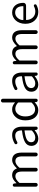

<svg xmlns="http://www.w3.org/2000/svg" viewBox="1634 -2470 849 4158"><g transform="rotate(-90 2059.0 -391.5)"><path d="M94.7 -40V-506.8Q94.7 -520.5 104.5 -530.3Q114.3 -540 127.9 -540Q141.6 -540 152.3 -530.8Q163.1 -521.5 164.1 -506.8L168.9 -461.9Q168.9 -460 170.4 -460Q171.9 -460 172.9 -460.9Q257.8 -553.7 339.8 -553.7Q451.2 -553.7 486.3 -456.1Q489.3 -449.2 494.1 -454.1Q588.9 -553.7 668.9 -553.7Q833 -553.7 833 -342.8V-41Q833 -24.4 820.8 -12.2Q808.6 0 792 0Q775.4 0 763.2 -12.2Q751 -24.4 751 -41V-333Q751 -411.1 725.6 -447.3Q700.2 -483.4 646.5 -483.4Q583 -483.4 508.8 -400.4Q503.9 -395.5 503.9 -387.7V-40Q503.9 -23.4 492.2 -11.7Q480.5 0 463.4 0Q446.3 0 434.6 -11.7Q422.9 -23.4 422.9 -40V-333Q422.9 -411.1 397.5 -447.3Q372.1 -483.4 317.4 -483.4Q253.9 -483.4 180.7 -400.4Q175.8 -395.5 175.8 -387.7V-40Q175.8 -23.4 164.1 -11.7Q152.3 0 135.7 0Q119.1 0 106.9 -11.7Q94.7 -23.4 94.7 -40Z M1135.7 12.7Q1067.4 12.7 1022.9 -27.3Q978.5 -67.4 978.5 -138.7Q978.5 -225.6 1056.6 -272.9Q1134.8 -320.3 1306.6 -339.8Q1314.5 -340.8 1313.5 -348.6Q1312.5 -486.3 1199.2 -486.3Q1132.8 -486.3 1062.5 -444.3Q1050.8 -437.5 1038.1 -440.4Q1025.4 -443.4 1018.6 -454.1Q1011.7 -466.8 1015.1 -480Q1018.6 -493.2 1030.3 -500Q1123 -553.7 1211.9 -553.7Q1306.6 -553.7 1350.6 -495.6Q1394.5 -437.5 1394.5 -335V-33.2Q1394.5 -19.5 1384.8 -9.8Q1375 0 1361.3 0Q1347.7 0 1336.9 -9.8Q1326.2 -19.5 1324.2 -33.2L1321.3 -64.5Q1321.3 -66.4 1319.8 -66.4Q1318.4 -66.4 1316.4 -65.4Q1223.6 12.7 1135.7 12.7ZM1158.2 -52.7Q1196.3 -52.7 1231.9 -69.8Q1267.6 -86.9 1308.6 -123Q1313.5 -127.9 1313.5 -135.7V-278.3Q1313.5 -285.2 1308.6 -285.2Q1307.6 -285.2 1306.6 -285.2Q1171.9 -268.6 1114.7 -234.9Q1057.6 -201.2 1057.6 -143.6Q1057.6 -97.7 1085.4 -75.2Q1113.3 -52.7 1158.2 -52.7Z M1754.9 12.7Q1651.4 12.7 1591.3 -61.5Q1531.2 -135.7 1531.2 -268.6Q1531.2 -396.5 1600.6 -475.1Q1669.9 -553.7 1766.6 -553.7Q1809.6 -553.7 1843.8 -539.6Q1877.9 -525.4 1916 -494.1Q1918 -493.2 1919.4 -494.1Q1920.9 -495.1 1920.9 -497.1L1918 -584V-755.9Q1918 -772.5 1929.7 -784.2Q1941.4 -795.9 1958 -795.9Q1974.6 -795.9 1986.8 -784.2Q1999 -772.5 1999 -755.9V-33.2Q1999 -19.5 1988.8 -9.8Q1978.5 0 1964.8 0Q1951.2 0 1939.9 -9.3Q1928.7 -18.6 1927.7 -33.2L1923.8 -64.5Q1923.8 -65.4 1922.9 -65.4Q1921.9 -65.4 1920.9 -64.5Q1842.8 12.7 1754.9 12.7ZM1771.5 -55.7Q1842.8 -55.7 1912.1 -127.9Q1918 -132.8 1918 -140.6V-418Q1918 -424.8 1912.1 -429.7Q1846.7 -485.4 1779.3 -485.4Q1710 -485.4 1663.1 -424.3Q1616.2 -363.3 1616.2 -269.5Q1616.2 -169.9 1657.2 -112.8Q1698.2 -55.7 1771.5 -55.7Z M2308.6 12.7Q2240.2 12.7 2195.8 -27.3Q2151.4 -67.4 2151.4 -138.7Q2151.4 -225.6 2229.5 -272.9Q2307.6 -320.3 2479.5 -339.8Q2487.3 -340.8 2486.3 -348.6Q2485.4 -486.3 2372.1 -486.3Q2305.7 -486.3 2235.4 -444.3Q2223.6 -437.5 2210.9 -440.4Q2198.2 -443.4 2191.4 -454.1Q2184.6 -466.8 2188 -480Q2191.4 -493.2 2203.1 -500Q2295.9 -553.7 2384.8 -553.7Q2479.5 -553.7 2523.4 -495.6Q2567.4 -437.5 2567.4 -335V-33.2Q2567.4 -19.5 2557.6 -9.8Q2547.9 0 2534.2 0Q2520.5 0 2509.8 -9.8Q2499 -19.5 2497.1 -33.2L2494.1 -64.5Q2494.1 -66.4 2492.7 -66.4Q2491.2 -66.4 2489.3 -65.4Q2396.5 12.7 2308.6 12.7ZM2331.1 -52.7Q2369.1 -52.7 2404.8 -69.8Q2440.4 -86.9 2481.4 -123Q2486.3 -127.9 2486.3 -135.7V-278.3Q2486.3 -285.2 2481.4 -285.2Q2480.5 -285.2 2479.5 -285.2Q2344.7 -268.6 2287.6 -234.9Q2230.5 -201.2 2230.5 -143.6Q2230.5 -97.7 2258.3 -75.2Q2286.1 -52.7 2331.1 -52.7Z M2745.1 -40V-506.8Q2745.1 -520.5 2754.9 -530.3Q2764.6 -540 2778.3 -540Q2792 -540 2802.7 -530.8Q2813.5 -521.5 2814.5 -506.8L2819.3 -461.9Q2819.3 -460 2820.8 -460Q2822.3 -460 2823.2 -460.9Q2908.2 -553.7 2990.2 -553.7Q3101.6 -553.7 3136.7 -456.1Q3139.6 -449.2 3144.5 -454.1Q3239.3 -553.7 3319.3 -553.7Q3483.4 -553.7 3483.4 -342.8V-41Q3483.4 -24.4 3471.2 -12.2Q3459 0 3442.4 0Q3425.8 0 3413.6 -12.2Q3401.4 -24.4 3401.4 -41V-333Q3401.4 -411.1 3376 -447.3Q3350.6 -483.4 3296.9 -483.4Q3233.4 -483.4 3159.2 -400.4Q3154.3 -395.5 3154.3 -387.7V-40Q3154.3 -23.4 3142.6 -11.7Q3130.9 0 3113.8 0Q3096.7 0 3085 -11.7Q3073.2 -23.4 3073.2 -40V-333Q3073.2 -411.1 3047.9 -447.3Q3022.5 -483.4 2967.8 -483.4Q2904.3 -483.4 2831.1 -400.4Q2826.2 -395.5 2826.2 -387.7V-40Q2826.2 -23.4 2814.5 -11.7Q2802.7 0 2786.1 0Q2769.5 0 2757.3 -11.7Q2745.1 -23.4 2745.1 -40Z M3877.9 12.7Q3768.6 12.7 3695.3 -63.5Q3622.1 -139.6 3622.1 -268.6Q3622.1 -333 3642.6 -387.7Q3663.1 -442.4 3696.8 -478Q3730.5 -513.7 3773.4 -533.7Q3816.4 -553.7 3863.3 -553.7Q3961.9 -553.7 4018.6 -488.3Q4076.2 -420.9 4076.2 -308.6Q4076.2 -285.2 4058.6 -268.6Q4040 -252 4014.6 -252H3710.9Q3703.1 -252 3704.1 -245.1Q3709 -157.2 3759.3 -104.5Q3809.6 -51.8 3888.7 -51.8Q3946.3 -51.8 3999 -80.1Q4009.8 -85.9 4022 -83Q4034.2 -80.1 4040 -69.3Q4046.9 -57.6 4043.5 -44.9Q4040 -32.2 4029.3 -26.4Q3957 12.7 3877.9 12.7ZM3703.1 -316.4Q3703.1 -310.5 3710 -310.5H3997.1Q4003.9 -310.5 4003.9 -318.4Q4003.9 -318.4 4003.9 -318.4Q4002.9 -401.4 3966.3 -444.8Q3929.7 -488.3 3864.3 -488.3Q3803.7 -488.3 3757.8 -442.4Q3703.1 -386.7 3703.1 -316.4Z"/></g></svg>

Font: Gen Jyuu Gothic P Normal
Style: Regular
Weight: 300
Designer: [Source Han Sans]
Ryoko NISHIZUKA  (kana & ideographs); Paul D. Hunt (Latin, Greek & Cyrillic); Wenlong ZHANG  (bopomofo
Version: Version 1.002.20150607